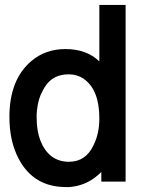

<svg xmlns="http://www.w3.org/2000/svg" viewBox="-20 -733 596 775"><path d="M487 -713V0H389V-39Q338 13 270 21Q265 22 258.5 22Q252 22 246 22Q116 22 56 -91Q18 -162 18 -261Q18 -412 107 -487Q164 -535 244 -535Q330 -535 381 -485V-713ZM257 -433Q183 -433 151 -364Q134 -334 129 -286Q128 -278 128 -271Q128 -264 128 -256Q128 -204 143.5 -164.5Q159 -125 188 -102Q218 -80 258 -80Q327 -80 358 -148Q381 -194 381 -255Q381 -370 319 -414H320Q291 -433 257 -433Z"/></svg>

Font: Ekushey Bangla
Style: Bold
Weight: 700
Designer: Al Mamun Sumon
Foundry: Al Mamun Sumon
Version: Version 1.0